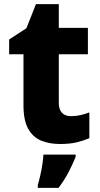

<svg xmlns="http://www.w3.org/2000/svg" viewBox="-20 -683 479 924"><path d="M321 -124Q346 -124 367.5 -129Q389 -134 410 -142V-18Q382 -6 349 2Q316 10 269 10Q217 10 177.5 -6.5Q138 -23 115.5 -63.5Q93 -104 93 -176V-422H24V-493L107 -547L153 -663H263V-549H403V-422H263V-187Q263 -156 278.5 -140Q294 -124 321 -124ZM344 72Q329 109 310 145.5Q291 182 262 221H162V207Q168 187 174 160.5Q180 134 184 107.5Q188 81 189 61H344Z"/></svg>

Font: Noto Sans Syriac ExtraBold
Style: Regular
Weight: 800
Designer: Patrick Giasson and the Monotype Design Team
Foundry: Monotype Imaging Inc.
Version: Version 3.000; ttfautohint (v1.8.4.7-5d5b)